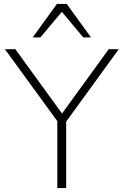

<svg xmlns="http://www.w3.org/2000/svg" viewBox="-20 -955 628 975"><path d="M271 0V-367L282 -325L5 -705H58L299 -373H291L532 -705H583L307 -325L316 -367V0ZM146 -765 269 -935H319L442 -765H403L294 -895L185 -765Z"/></svg>

Font: Nunito Sans 10pt ExtraLight
Style: Regular
Weight: 250
Designer: Vernon Adams
Foundry: Vernon Adams
Version: Version 3.101;gftools[0.9.27]